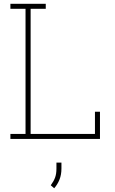

<svg xmlns="http://www.w3.org/2000/svg" viewBox="-20 -731 607 1010"><path d="M34.7 0V-26.4H114.3V-684.6H34.7V-710.9H114.3H141.1H220.7V-684.6H141.1V-26.4H479.5V-143.1H505.9V0ZM265.1 259.3 247.1 243.7Q262.7 222.2 269.8 202.9Q276.9 183.6 276.9 156.2V124.5H303.2V155.3Q303.2 188 293 213.6Q282.7 239.3 265.1 259.3Z"/></svg>

Font: Roboto Slab LO Thin
Style: Regular
Weight: 250
Designer: Google
Version: Version 2.00;September 28, 2018;FontCreator 11.5.0.2427 64-b